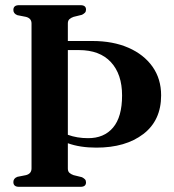

<svg xmlns="http://www.w3.org/2000/svg" viewBox="-20 -720 670 740"><path d="M241.5 -70.5Q241.5 -59.5 247.5 -54Q253.5 -48.5 263.5 -45L296 -37Q303.5 -33 307.5 -28.8Q311.5 -24.5 311.5 -17Q311.5 0 290.5 0H53Q31.5 0 31.5 -18.5Q31.5 -32.5 47 -38.5L80 -45Q101.5 -50.5 101.5 -71V-629.5Q101.5 -649.5 80 -655L47 -661.5Q31.5 -667.5 31.5 -681.5Q31.5 -700 53 -700H290.5Q311.5 -700 311.5 -683Q311.5 -675.5 307.5 -671.2Q303.5 -667 296 -663L263.5 -655Q253.5 -651.5 247.5 -646Q241.5 -640.5 241.5 -629.5V-562H336Q415.5 -562 475 -536Q534.5 -510 567.8 -463Q601 -416 601 -352.5Q601 -256 532.5 -203.5Q464 -151 351.5 -151Q288 -151 241.5 -168ZM319 -187.5Q380.5 -187 415.5 -228Q450.5 -269 450.5 -352Q450.5 -434 407.5 -480.5Q364.5 -527 284 -527H241.5V-200.5Q277 -187.5 319 -187.5Z"/></svg>

Font: Fraunces 144pt Soft SemiBold
Style: Regular
Weight: 600
Version: Version 1.000;[b76b70a41]